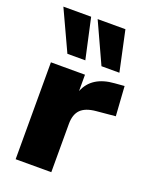

<svg xmlns="http://www.w3.org/2000/svg" viewBox="-143 -839 720 916"><g transform="rotate(20 217.0 -381.0)"><path d="M52 0V-492H225V-409Q259 -494 372 -502L421 -506L431 -356L334 -347Q281 -342 257 -317.5Q233 -293 233 -245V0ZM285 -557 191 -762H332L376 -557ZM112 -557 17 -762H158L203 -557Z"/></g></svg>

Font: Nunito Sans Black
Style: Regular
Weight: 900
Designer: Vernon Adams
Foundry: Vernon Adams
Version: Version 3.006; ttfautohint (v1.8.3)